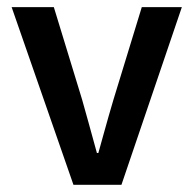

<svg xmlns="http://www.w3.org/2000/svg" viewBox="-20 -511 535 531"><path d="M183.1 0 12.2 -491.2H128.9L207 -235.8Q210 -225.1 225.1 -171.1Q240.2 -117.2 248 -87.9H252Q256.8 -105 265.1 -135Q273.4 -165 280.5 -189.9Q287.6 -214.8 293.9 -235.8L372.1 -491.2H482.9L315.9 0Z"/></svg>

Font: Toshiba Sans Medium
Style: Regular
Weight: 500
Designer: Paul D. Hunt
Foundry: Toshiba Corporation
Version: Version 2.020;PS 2.0;hotconv 1.0.86;makeotf.lib2.5.63406